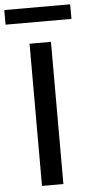

<svg xmlns="http://www.w3.org/2000/svg" viewBox="-94 -944 458 978"><g transform="rotate(-5 135.5 -454.5)"><path d="M189.5 -727.1V0H80.1V-727.1ZM303.7 -909.2V-834.5H-33.2V-909.2Z"/></g></svg>

Font: Karasuma Gothic
Style: Regular
Weight: 500
Designer: Rasmus Andersson / Ryoko Nishizuka
Foundry: Genbu
Version: Version 1.00